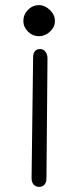

<svg xmlns="http://www.w3.org/2000/svg" viewBox="-20 -532 305 748"><path d="M71 -450Q71 -475 89 -493.5Q107 -512 132 -512Q155 -512 174.5 -493Q194 -474 194 -450Q194 -427 175 -409Q156 -391 132 -391Q107 -391 89 -409Q71 -427 71 -450ZM103 162 109 -308Q109 -324 116 -332.5Q123 -341 136 -341Q149 -341 157 -330.5Q165 -320 165 -304L161 162Q161 178 153.5 187Q146 196 133 196Q119 196 111 187Q103 178 103 162Z"/></svg>

Font: Mali
Style: Regular
Weight: 400
Version: Version 1.000; ttfautohint (v1.6)